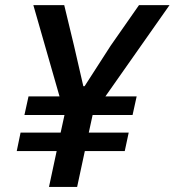

<svg xmlns="http://www.w3.org/2000/svg" viewBox="-20 -736 687 756"><path d="M203.1 -141.1H45.9L61 -213.9H218.8L233.9 -283.2H76.2L92.3 -356.4H214.4L111.3 -715.8H232.9L271.5 -555.7L308.1 -396.5H313L415.5 -555.7L527.3 -715.8H647.5L395 -356.4H518.1L502 -283.2H344.7L329.6 -213.9H486.8L471.2 -141.1H314L283.7 0H172.9Z"/></svg>

Font: Reddit Sans Vanilla SemiBold
Style: Italic
Weight: 600
Italic angle: -11.25°
Designer: Stephen Hutchings
Version: Version 1.013